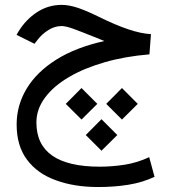

<svg xmlns="http://www.w3.org/2000/svg" viewBox="-20 -437 698 788"><path d="M416 -10.7 480.5 53.7 545.4 -10.7 480.5 -75.7ZM250 -10.7 314.5 53.7 379.4 -10.7 314.5 -75.7ZM332 117.2 396.5 181.6 461.4 117.2 396.5 52.2ZM408.2 -268.6C329.6 -251 263.7 -225.6 210.4 -191.9C157.2 -158.2 116.7 -118.7 89.4 -73.2C62 -27.8 48.3 21.5 48.3 73.7C48.3 132.3 62.5 180.7 90.8 218.3C119.1 256.3 158.7 284.7 209 302.7C259.3 321.3 316.9 330.6 382.8 330.6C426.3 330.6 467.8 327.6 506.8 321.3C545.9 314.9 581.5 304.2 614.3 288.6L592.3 208C560.1 223.1 526.9 233.4 493.2 238.8C459.5 244.1 424.8 247.1 389.6 247.1C216.3 247.1 129.4 186.5 129.4 65.9C129.4 29.3 141.1 -4.9 165 -36.6C188.5 -68.4 221.2 -96.2 263.7 -121.1C306.2 -146 355.5 -166 411.6 -182.1C467.8 -198.2 528.3 -208.5 593.3 -213.9L599.6 -296.9C571.8 -298.3 541 -305.2 507.3 -316.4C473.6 -327.6 431.6 -345.2 381.3 -370.1C352.5 -384.3 326.2 -395.5 301.3 -404.3C276.4 -412.6 253.9 -417 233.4 -417C196.8 -417 163.1 -407.2 132.3 -387.2C101.6 -367.2 75.7 -340.3 55.2 -306.6L47.9 -293.9L121.6 -257.3L134.8 -274.4C147 -290 161.6 -303.2 179.2 -314C196.3 -324.7 214.4 -330.1 232.9 -330.1C244.1 -330.1 260.7 -326.2 282.2 -318.4C303.7 -310.5 331.1 -299.8 363.8 -286.6C377.4 -281.2 386.7 -277.3 391.6 -275.4C396.5 -273.4 401.9 -271 408.2 -268.6Z"/></svg>

Font: Vazir
Style: Regular
Weight: 400
Designer: Saber Rastikerdar
Foundry: Saber Rastikerdar
Version: Version 27.002;January 24, 2021;FontCreator 13.0.0.2683 64-b